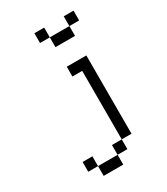

<svg xmlns="http://www.w3.org/2000/svg" viewBox="-213 -844 925 1062"><g transform="rotate(-30 250.0 -312.5)"><path d="M437.5 -687.5V-750H375V-687.5H250V-625H375V-687.5ZM125 62.5V125H250V62.5ZM125 62.5V0H62.5V62.5ZM250 62.5H312.5V0H250ZM312.5 0H375Q375 0 375 -500H250V-437.5H312.5ZM250 -687.5V-750H187.5V-687.5Z"/></g></svg>

Font: Unifont
Style: Regular
Weight: 500
Version: Version 13.0.05